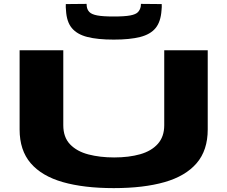

<svg xmlns="http://www.w3.org/2000/svg" viewBox="-20 -959 1171 989"><path d="M81 -292V-700H306V-314Q306 -252 341 -215.5Q376 -179 435.5 -163.5Q495 -148 568 -148Q644 -148 702 -164.5Q760 -181 793 -218Q826 -255 826 -314V-700H1050V-292Q1050 -185 993 -118.5Q936 -52 828 -21Q720 10 566 10Q412 10 303.5 -21Q195 -52 138 -118.5Q81 -185 81 -292ZM566 -755Q483 -755 430 -768.5Q377 -782 350 -814.5Q323 -847 320 -906Q318 -923 319 -938L426 -939Q426 -935 426.5 -932Q427 -929 427 -926Q429 -909 440.5 -897Q452 -885 481 -879.5Q510 -874 566 -874Q622 -874 651 -879.5Q680 -885 691 -897Q702 -909 705 -926Q705 -929 705.5 -932Q706 -935 706 -939L813 -938Q814 -923 812 -906Q808 -847 781.5 -814.5Q755 -782 702 -768.5Q649 -755 566 -755Z"/></svg>

Font: Georama ExtraExtended
Style: Bold
Weight: 700
Width: 8
Designer: Jean-Baptiste Levee
Foundry: Production Type
Version: Version 1.000